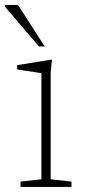

<svg xmlns="http://www.w3.org/2000/svg" viewBox="-34 -736 336 756"><path d="M170.5 -500.5 165.5 -449V-30L247.5 -21V0H47V-21L129 -30V-448Q123.5 -449 106.5 -451.5Q89.5 -454 69.2 -457Q49 -460 33.5 -462.5V-479.5L163 -500.5ZM142 -553H119.5L-14 -709V-716.5H37Z"/></svg>

Font: Newsreader 9pt ExtraLight
Style: Regular
Weight: 250
Designer: Hugues Gentile
Foundry: Production Type
Version: Version 1.003